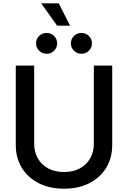

<svg xmlns="http://www.w3.org/2000/svg" viewBox="-20 -1121 768 1152"><path d="M364.3 11.2Q276.9 11.2 211.7 -22.2Q146.5 -55.7 110.6 -114.7Q74.7 -173.8 74.7 -250V-727.5H185.1V-258.8Q185.1 -209.5 206.8 -171.1Q228.5 -132.8 268.8 -110.8Q309.1 -88.9 364.3 -88.9Q419.4 -88.9 459.5 -110.8Q499.5 -132.8 521.2 -171.1Q543 -209.5 543 -258.8V-727.5H653.3V-250Q653.3 -173.8 617.4 -114.7Q581.5 -55.7 516.6 -22.2Q451.7 11.2 364.3 11.2ZM468.8 -798.3Q442.4 -798.3 423.8 -816.7Q405.3 -835 405.3 -860.8Q405.3 -887.2 423.8 -905.3Q442.4 -923.3 468.8 -923.3Q495.1 -923.3 513.4 -905.3Q531.7 -887.2 531.7 -860.8Q531.7 -835 513.4 -816.7Q495.1 -798.3 468.8 -798.3ZM259.8 -798.3Q233.4 -798.3 214.8 -816.7Q196.3 -835 196.3 -860.8Q196.3 -887.2 214.8 -905.3Q233.4 -923.3 259.8 -923.3Q286.1 -923.3 304.4 -905.3Q322.8 -887.2 322.8 -860.8Q322.8 -835 304.4 -816.7Q286.1 -798.3 259.8 -798.3ZM322.8 -966.8 227.1 -1101.1H332.5L400.4 -966.8Z"/></svg>

Font: Inter 20pt Medium
Style: Regular
Weight: 500
Version: Version 4.001;git-66647c0bb